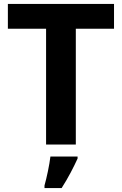

<svg xmlns="http://www.w3.org/2000/svg" viewBox="-20 -734 619 975"><path d="M365 0V-588H559V-714H20V-588H214V0ZM374 71V61H236C231 104 217 169 206 208V221H293C327 168 354 115 374 71Z"/></svg>

Font: Noto Sans Arabic UI
Style: Bold
Weight: 700
Designer: Monotype Design Team, Nadine Chahine and Nizar Qandah
Foundry: Monotype Imaging Inc.
Version: Version 2.010